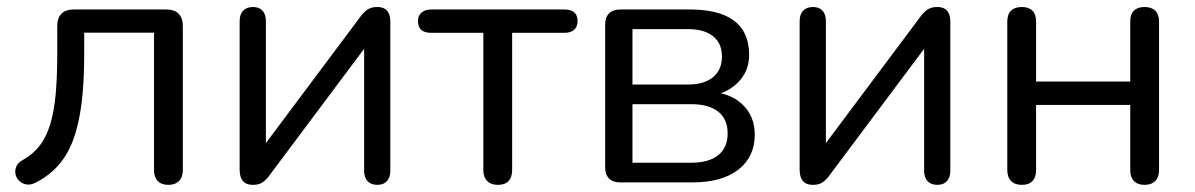

<svg xmlns="http://www.w3.org/2000/svg" viewBox="-20 -513 3360 540"><path d="M453.5 6.9Q434.1 6.9 423.6 -4Q413.2 -14.9 413.2 -34.8V-421.2H216.8V-359.4Q216.8 -281.4 209.3 -221.9Q201.9 -162.4 185.7 -119.3Q169.6 -76.2 143.1 -46.9Q116.7 -17.5 78.3 1.6Q64.7 7.9 53 5.5Q41.3 3.1 33.6 -4.7Q25.8 -12.5 23.6 -23.1Q21.4 -33.8 26 -44.8Q30.6 -55.7 44.2 -63Q72.9 -79.1 91.6 -103.3Q110.2 -127.5 121.1 -163.1Q132 -198.7 136.5 -247.3Q141 -295.9 141 -361.9V-440.2Q141 -462.5 152.9 -474.4Q164.8 -486.3 187.2 -486.3H448Q470.4 -486.3 482.3 -474.4Q494.2 -462.5 494.2 -440.2V-34.8Q494.2 -14.9 483.5 -4Q472.9 6.9 453.5 6.9Z M691.3 6.9Q679.8 6.9 671.3 2.6Q662.8 -1.8 658.4 -11.7Q654 -21.7 654 -36.7V-453.4Q654 -472.9 664 -483.1Q673.9 -493.3 691.4 -493.3Q708.9 -493.3 718.3 -483.1Q727.8 -472.9 727.8 -453.4V-77.1H702.8L994.4 -467.1Q1002.2 -477.9 1012.9 -485.6Q1023.6 -493.3 1041 -493.3Q1053.1 -493.3 1061.1 -488.9Q1069.1 -484.6 1073.5 -475.1Q1077.8 -465.7 1077.8 -450.1V-32.9Q1077.8 -14.5 1068.4 -3.8Q1058.9 6.9 1041.5 6.9Q1023 6.9 1013.5 -3.8Q1004.1 -14.5 1004.1 -32.9V-409.7H1029.5L737.5 -19.3Q730.1 -9 719.7 -1Q709.2 6.9 691.3 6.9Z M1380.2 6.9Q1360.8 6.9 1350.1 -4Q1339.4 -14.9 1339.4 -34.8V-420.7H1192.5Q1155.5 -420.7 1155.5 -453.8Q1155.5 -468.8 1165.5 -477.6Q1175.5 -486.3 1192.5 -486.3H1567.3Q1604.4 -486.3 1604.4 -453.8Q1604.4 -437.7 1594.9 -429.2Q1585.4 -420.7 1567.3 -420.7H1420.4V-34.8Q1420.4 -14.9 1410.5 -4Q1400.6 6.9 1380.2 6.9Z M1724.4 0Q1703.9 0 1693 -11Q1682 -21.9 1682 -42.4V-444Q1682 -464.4 1693 -475.4Q1703.9 -486.3 1724.4 -486.3H1919Q1976.7 -486.3 2013.8 -471.6Q2050.9 -456.9 2068.9 -428.6Q2086.9 -400.4 2086.9 -358.3Q2086.9 -311.8 2054.6 -280.1Q2022.3 -248.3 1969.8 -242.3V-255.3Q2031.6 -253.4 2067.2 -220.1Q2102.8 -186.9 2102.8 -134.3Q2102.8 -72.4 2057 -36.2Q2011.1 0 1927 0ZM1758.8 -55.3H1923.9Q1973.4 -55.3 1999.9 -76.5Q2026.5 -97.7 2026.5 -137.6Q2026.5 -178.1 1999.9 -199Q1973.4 -220 1923.9 -220H1758.8ZM1758.8 -275.3H1915.5Q1960.5 -275.3 1985.5 -296Q2010.5 -316.8 2010.5 -353.7Q2010.5 -391.1 1985.5 -411.1Q1960.5 -431.1 1915.5 -431.1H1758.8Z M2266.3 6.9Q2254.8 6.9 2246.3 2.6Q2237.8 -1.8 2233.4 -11.7Q2229 -21.7 2229 -36.7V-453.4Q2229 -472.9 2239 -483.1Q2248.9 -493.3 2266.4 -493.3Q2283.9 -493.3 2293.3 -483.1Q2302.8 -472.9 2302.8 -453.4V-77.1H2277.8L2569.4 -467.1Q2577.2 -477.9 2587.9 -485.6Q2598.6 -493.3 2616 -493.3Q2628.1 -493.3 2636.1 -488.9Q2644.1 -484.6 2648.5 -475.1Q2652.8 -465.7 2652.8 -450.1V-32.9Q2652.8 -14.5 2643.4 -3.8Q2633.9 6.9 2616.5 6.9Q2598 6.9 2588.5 -3.8Q2579.1 -14.5 2579.1 -32.9V-409.7H2604.5L2312.5 -19.3Q2305.1 -9 2294.7 -1Q2284.2 6.9 2266.3 6.9Z M2853.7 6.9Q2834.3 6.9 2823.7 -4Q2813 -14.9 2813 -34.8V-452Q2813 -472.9 2823.7 -483.1Q2834.3 -493.3 2853.7 -493.3Q2873.1 -493.3 2883.6 -483.1Q2894 -472.9 2894 -452V-283.6H3158.8V-452Q3158.8 -472.9 3169.2 -483.1Q3179.7 -493.3 3199 -493.3Q3218.4 -493.3 3229.1 -483.1Q3239.8 -472.9 3239.8 -452V-34.8Q3239.8 -14.9 3229.1 -4Q3218.4 6.9 3199 6.9Q3179.7 6.9 3169.2 -4Q3158.8 -14.9 3158.8 -34.8V-217.9H2894V-34.8Q2894 -14.9 2884.1 -4Q2874.1 6.9 2853.7 6.9Z"/></svg>

Font: Nunito ExtraLight
Style: Regular
Weight: 200
Designer: Vernon Adams
Foundry: Vernon Adams
Version: Version 3.602